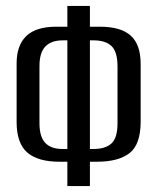

<svg xmlns="http://www.w3.org/2000/svg" viewBox="-20 -611 529 647"><path d="M207 16V-66H180Q108 -66 72 -97Q36 -128 36 -200V-397Q36 -458 68.5 -489.5Q101 -521 170 -521H207V-591H283V-521H317Q387 -521 420.5 -491Q454 -461 454 -395V-202Q454 -124 416.5 -95Q379 -66 307 -66H283V16ZM190 -109H207Q207 -201 207 -292.5Q207 -384 207 -475H191Q153 -475 133 -454.5Q113 -434 113 -388V-196Q113 -150 132.5 -129.5Q152 -109 190 -109ZM283 -109H296Q335 -109 355.5 -127.5Q376 -146 376 -196V-387Q376 -437 355.5 -456Q335 -475 296 -475H283Q283 -384 283 -292.5Q283 -201 283 -109Z"/></svg>

Font: Alumni Sans Medium
Style: Regular
Weight: 500
Designer: Robert E. Leuschke
Foundry: Robert E. Leuschke
Version: Version 1.018